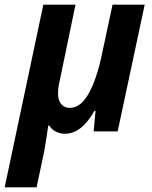

<svg xmlns="http://www.w3.org/2000/svg" viewBox="-53 -564 652 824"><path d="M133 -544H271L205 -226Q196 -189 196 -163Q196 -134 209.5 -117.5Q223 -101 246 -101Q292 -101 325.5 -159Q359 -217 381 -315L430 -544H568L452 0H349L357 -88H352Q297 10 226 10Q204 10 186 0.5Q168 -9 159 -25H154Q146 34 137 84L104 240H-33Z"/></svg>

Font: Noto Sans Display
Style: Bold Italic
Weight: 700
Italic angle: -12°
Designer: Monotype Design team
Foundry: Monotype Imaging Inc.
Version: Version 1.000